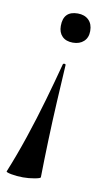

<svg xmlns="http://www.w3.org/2000/svg" viewBox="-102 -401 397 720"><g transform="rotate(10 96.5 -41.5)"><path d="M135 -362Q161 -362 176.5 -347Q192 -332 192 -305Q192 -280 176.5 -265.5Q161 -251 135 -251Q109 -251 94.5 -265.5Q80 -280 80 -305Q80 -362 135 -362ZM112 -163Q113 -168 118.5 -167.5Q124 -167 123 -162Q119 -96 115 -22Q111 52 108.5 126.5Q106 201 105 267Q105 271 83 275Q61 279 39 279Q15 279 -6 275Q-27 271 -25 267Q2 201 27 126.5Q52 52 73.5 -23Q95 -98 112 -163Z"/></g></svg>

Font: Cormorant
Style: Bold Italic
Weight: 700
Italic angle: -10°
Designer: Christian Thalmann (Catharsis Fonts)
Foundry: Catharsis Fonts
Version: Version 4.000